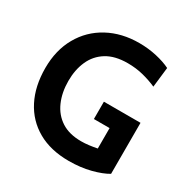

<svg xmlns="http://www.w3.org/2000/svg" viewBox="-165 -859 994 1017"><g transform="rotate(30 332.0 -350.0)"><path d="M388 14Q277 14 198 -31Q119 -76 77 -158Q35 -240 35 -351Q35 -460 81.5 -542Q128 -624 211 -669Q294 -714 401 -714Q456 -714 507 -702.5Q558 -691 594 -673L580 -551Q542 -568 497 -579.5Q452 -591 401 -591Q323 -591 273 -560Q223 -529 199 -475Q175 -421 175 -353Q175 -282 199.5 -226.5Q224 -171 272 -140Q320 -109 393 -109Q415 -109 439.5 -112Q464 -115 489 -120V-245H393V-351H617V-39Q580 -17 520 -1.5Q460 14 388 14Z"/></g></svg>

Font: Cabin VF Beta
Style: Regular
Weight: 400
Designer: Pablo Impallari
Foundry: Pablo Impallari. http://www.impallari.com Igino Marini. http://www.ikern.com
Version: Version 2.200